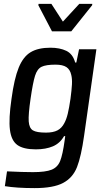

<svg xmlns="http://www.w3.org/2000/svg" viewBox="-20 -763 559 986"><path d="M5 0ZM5 193 16 117Q99 121 149 121Q214 121 245 108.5Q276 96 289 63.5Q302 31 312 -42L315 -64H309Q288 -27 251.5 -11.5Q215 4 164 4Q100 4 69 -18.5Q38 -41 31 -96.5Q24 -152 39 -255Q53 -359 76 -415.5Q99 -472 137.5 -495Q176 -518 239 -518Q287 -518 320.5 -502Q354 -486 366 -442H372L386 -510H475L412 -67Q397 40 375.5 95Q354 150 304 176.5Q254 203 158 203Q65 203 5 193ZM310 -130Q321 -150 328 -179Q335 -208 342 -256Q348 -301 349.5 -329.5Q351 -358 346 -378Q340 -406 321 -418.5Q302 -431 265 -431Q216 -431 193.5 -420Q171 -409 160 -374Q149 -339 137 -256Q125 -174 127.5 -139.5Q130 -105 149 -93.5Q168 -82 216 -82Q253 -82 275 -93.5Q297 -105 310 -130ZM247 -602 177 -736 178 -743H244L303 -652L387 -743H454L453 -736L346 -602Z"/></svg>

Font: Assailand Medium
Style: Italic
Weight: 500
Italic angle: -8°
Designer: Hector Gatti with collaboration of the Omnibus-Type team
Foundry: Omnibus-Type
Version: Version 0.072;October 19, 2019;FontCreator 12.0.0.2547 64-bi